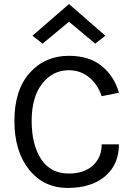

<svg xmlns="http://www.w3.org/2000/svg" viewBox="-20 -915 653 946"><path d="M140 -739 320 -895 499 -739 449 -700 320 -808 190 -700ZM319 -640Q420 -640 481.5 -589.5Q543 -539 566 -458L481 -441Q461 -500 418.5 -534.5Q376 -569 319 -569Q240 -569 188 -503Q136 -437 136 -319.5Q136 -202 182.5 -131Q229 -60 319 -60Q394 -60 437.5 -99.5Q481 -139 481 -204H566Q566 -105 498.5 -47Q431 11 313.5 11Q196 11 123.5 -79Q51 -169 51 -320Q51 -471 126 -555.5Q201 -640 319 -640Z"/></svg>

Font: Karmilla
Style: Regular
Weight: 400
Designer: Jonathan Pinhorn
Version: Version 1.000